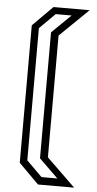

<svg xmlns="http://www.w3.org/2000/svg" viewBox="-62 -787 517 1024"><g transform="rotate(5 196.0 -275.0)"><path d="M182 200 75 93V-643L182 -750H375.5L222 -601V51L375.5 200ZM197 159H282L180.5 60V-614.5L282 -713.5H197L114 -631V76.5Z"/></g></svg>

Font: Tourney Condensed
Style: Regular
Weight: 400
Width: 3
Designer: Tyler Finck
Foundry: Etcetera Type Co
Version: Version 1.010; ttfautohint (v1.8.3)